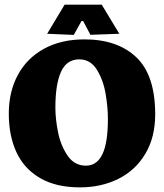

<svg xmlns="http://www.w3.org/2000/svg" viewBox="-20 -788 702 821"><path d="M295.4 -638.7 328.6 -698.2H335.4L366.7 -639.2L490.2 -643.6L415 -768.1H256.3L181.6 -643.6ZM643.6 -299.3Q643.6 -466.3 563 -543Q482.4 -619.6 341.3 -619.6Q241.7 -619.6 168.7 -579.8Q95.7 -540 56.6 -468Q17.6 -396 17.6 -302.2Q17.6 -207.5 50.5 -136.7Q83.5 -65.9 151.6 -26.4Q219.7 13.2 321.8 13.2Q413.1 13.2 486.1 -23.2Q559.1 -59.6 601.3 -130.1Q643.6 -200.7 643.6 -299.3ZM441.4 -279.8Q441.4 -176.8 417.7 -128.2Q394 -79.6 347.7 -79.6Q297.9 -79.6 268.6 -123Q239.3 -166.5 228 -223.6Q216.8 -280.8 216.8 -327.6Q216.8 -428.2 241 -481.2Q265.1 -534.2 318.8 -534.2Q367.2 -534.2 394.5 -489.5Q421.9 -444.8 431.6 -387Q441.4 -329.1 441.4 -279.8Z"/></svg>

Font: Neuton ExtraBold
Style: Regular
Weight: 800
Designer: Brian M Zick
Foundry: Brian M Zick
Version: Version 1.560